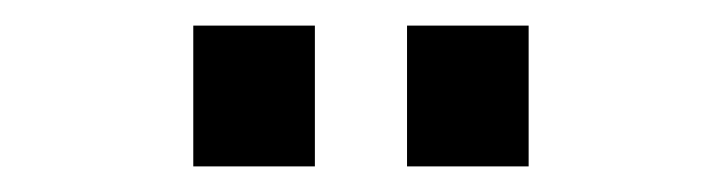

<svg xmlns="http://www.w3.org/2000/svg" viewBox="-20 -719 549 150"><path d="M226 -699V-589H131V-699ZM393 -699V-589H298V-699Z"/></svg>

Font: Museo Sans Medium
Style: Regular
Weight: 500
Designer: Jos Buivenga
Foundry: Jos Buivenga & Rosetta Type Foundry (extension, remastering)
Version: Version 3.600;PS 1.000;hotconv 1.0.88;makeotf.lib2.5.647800;